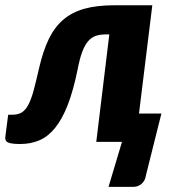

<svg xmlns="http://www.w3.org/2000/svg" viewBox="-40 -538 665 728"><path d="M572 -107.5 513 128Q510.5 147 497 158.8Q483.5 170.5 465.5 170.5H371.5L422.5 0H325L374.5 -407.5H361Q339 -407.5 322.5 -401.8Q306 -396 293.5 -381Q281 -366 271.5 -340.5Q262 -315 254.5 -275.5Q238 -194.5 216.8 -140Q195.5 -85.5 168.5 -52.5Q141.5 -19.5 108.8 -5.8Q76 8 37 8Q4 8 -8.8 2.5Q-21.5 -3 -20 -17.5L-9 -103H6.5Q28 -103 42.2 -111.5Q56.5 -120 67.5 -140.8Q78.5 -161.5 87.8 -196Q97 -230.5 109 -283Q123.5 -345.5 145 -390Q166.5 -434.5 199.5 -463Q232.5 -491.5 279.8 -504.8Q327 -518 393 -518H537.5L487 -107.5Z"/></svg>

Font: Lato ExtraBold
Style: Italic
Weight: 800
Italic angle: -7°
Designer: Lukasz Dziedzic with Adam Twardoch and Botio Nikoltchev
Foundry: tyPoland Lukasz Dziedzic
Version: Version 2.015; 2015-08-06; http://www.latofonts.com/